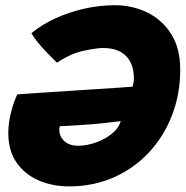

<svg xmlns="http://www.w3.org/2000/svg" viewBox="-20 -684 694 718"><path d="M97.5 -560Q136 -592 187.5 -615.5Q239 -639 296.2 -651.8Q353.5 -664.5 409.5 -664.5Q474 -664.5 529.8 -637.8Q585.5 -611 619.8 -557.5Q654 -504 654 -423Q654 -332 623.2 -252.8Q592.5 -173.5 536.8 -113.8Q481 -54 405 -20.5Q329 13 238.5 13Q176.5 13 124.8 -9.2Q73 -31.5 42 -76Q11 -120.5 11 -186.5Q11 -221 20.2 -259.8Q29.5 -298.5 44.5 -331Q52.5 -331.5 79.8 -333.5Q107 -335.5 142.5 -337.8Q178 -340 212.2 -342.2Q246.5 -344.5 268 -346Q301 -348 343.5 -350.8Q386 -353.5 423.2 -356Q460.5 -358.5 476 -360Q480.5 -376 480.5 -391.5Q480.5 -445.5 450.8 -475Q421 -504.5 365.5 -504.5Q342 -504.5 293.2 -494.2Q244.5 -484 193 -449.5Q190 -452.5 177.8 -464.5Q165.5 -476.5 149.8 -493.2Q134 -510 119.5 -527.8Q105 -545.5 97.5 -560ZM431.5 -231Q413.5 -229 375.2 -224.5Q337 -220 297.5 -217.5Q283 -216.5 262.8 -215.2Q242.5 -214 225.5 -213Q208.5 -212 203.5 -212Q202 -205.5 202 -198Q202 -173.5 220.8 -156.2Q239.5 -139 273 -139Q304 -139 337.8 -150.8Q371.5 -162.5 397.8 -183.5Q424 -204.5 431.5 -231Z"/></svg>

Font: Grandstander Black
Style: Italic
Weight: 900
Italic angle: -15°
Designer: Tyler Finck
Foundry: Etcetera Type Co
Version: Version 1.200; ttfautohint (v1.8.3)